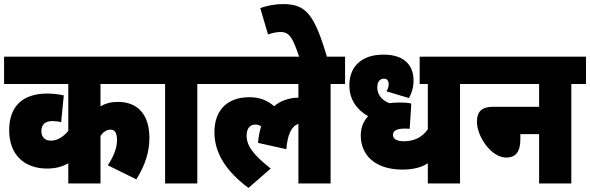

<svg xmlns="http://www.w3.org/2000/svg" viewBox="-20 -900 2895 942"><path d="M744 -488V-622H0V-488H315V-258C294 -232 264 -210 231 -210C201 -210 183 -226 183 -257C183 -289 202 -306 237 -306C252 -306 268 -304 280 -301L293 -432C267 -438 239 -441 212 -441C95 -441 25 -382 25 -261C25 -140 100 -73 211 -73C251 -73 286 -82 315 -99V0H473V-233C484 -250 502 -264 522 -264C543 -264 554 -249 554 -214C554 -172 538 -134 509 -89L649 -20C696 -96 713 -160 713 -224C713 -334 659 -400 559 -400C524 -400 498 -393 473 -378V-488Z M948 -488H1020V-622H731V-488H790V0H948Z M1007 -488H1444V-421C1397 -420 1357 -406 1325 -379C1290 -409 1253 -423 1203 -423C1102 -423 1032 -366 1032 -251C1032 -149 1090 -59 1199 22L1308 -73C1224 -140 1190 -183 1190 -235C1190 -268 1205 -289 1233 -289C1243 -289 1253 -286 1261 -280C1254 -256 1248 -229 1246 -199L1385 -168C1390 -238 1410 -282 1444 -292V0H1602V-488H1673V-622H1007Z M1450 -615H1586C1522 -831 1482 -880 1368 -880C1332 -880 1290 -873 1257 -860L1295 -731C1315 -738 1337 -743 1356 -743C1401 -743 1416 -715 1450 -615Z M2309 -488V-622H2039V-488H2079V-266C2052 -227 2013 -207 1962 -207C1929 -207 1908 -217 1908 -238C1908 -258 1926 -269 1964 -269C1972 -269 1980 -269 1990 -268L1998 -392C1981 -396 1963 -397 1943 -397C1924 -397 1907 -396 1890 -394C1851 -409 1831 -438 1831 -471C1831 -498 1843 -514 1864 -514C1879 -514 1887 -504 1887 -486C1887 -475 1883 -463 1876 -452L1986 -419C2001 -444 2009 -474 2009 -505C2009 -572 1971 -632 1862 -632C1752 -632 1694 -572 1694 -481C1694 -412 1731 -361 1786 -330C1762 -304 1750 -273 1750 -235C1750 -139 1821 -68 1954 -68C2002 -68 2046 -77 2079 -99V0H2237V-488Z M2296 -622V-488H2625V-376H2400C2336 -376 2320 -345 2320 -303C2320 -229 2391 -127 2463 -127C2511 -127 2533 -156 2533 -217V-242H2625V0H2783V-488H2855V-622Z"/></svg>

Font: Noto Sans Devanagari Condensed Black
Style: Regular
Weight: 900
Width: 3
Designer: Jelle Bosma - Monotype Design Team
Foundry: Monotype Imaging Inc.
Version: Version 2.004